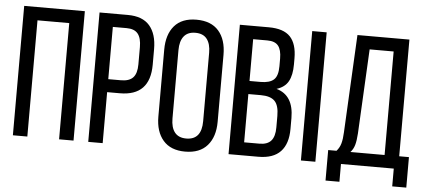

<svg xmlns="http://www.w3.org/2000/svg" viewBox="-52 -823 2310 1035"><g transform="rotate(5 1102.5 -305.5)"><path d="M290 -628.9H118.2V0H40V-700.2H368.2V0H290Z M447.8 -700.2H600.6Q680.7 -700.2 719.2 -655.5Q757.8 -610.8 757.8 -528.8V-444.8Q757.8 -275.9 594.7 -275.9H525.9V0H447.8ZM525.9 -346.2H594.7Q639.2 -346.2 659.9 -368.4Q680.7 -390.6 680.7 -439.9V-533.2Q680.7 -582 661.6 -605.5Q642.6 -628.9 600.6 -628.9H525.9Z M812.5 -168.9V-530.8Q812.5 -613.3 853 -660.2Q893.6 -707 972.2 -707Q1051.3 -707 1092.3 -660.2Q1133.3 -613.3 1133.3 -530.8V-168.9Q1133.3 -87.4 1092.3 -40.3Q1051.3 6.8 972.2 6.8Q894 6.8 853.3 -40.3Q812.5 -87.4 812.5 -168.9ZM889.2 -535.2V-165Q889.2 -116.2 909.9 -90.1Q930.7 -64 972.2 -64Q1055.2 -64 1055.2 -165V-535.2Q1055.2 -583.5 1034.7 -609.9Q1014.2 -636.2 972.2 -636.2Q930.7 -636.2 909.9 -609.9Q889.2 -583.5 889.2 -535.2Z M1207 -700.2H1363.8Q1443.8 -700.2 1480 -661.9Q1516.1 -623.5 1516.1 -544.9V-512.2Q1516.1 -454.6 1497.3 -420.7Q1478.5 -386.7 1434.1 -373Q1527.8 -346.7 1527.8 -223.1V-164.1Q1527.8 -84 1488.3 -42Q1448.7 0 1368.2 0H1207ZM1285.2 -402.8H1345.2Q1394 -402.8 1416.5 -423.1Q1439 -443.4 1439 -496.1V-537.1Q1439 -584.5 1421.1 -606.7Q1403.3 -628.9 1361.8 -628.9H1285.2ZM1285.2 -70.8H1368.2Q1411.1 -70.8 1431.2 -94Q1451.2 -117.2 1451.2 -166V-228Q1451.2 -285.2 1428 -308.6Q1404.8 -332 1353 -332H1285.2Z M1598.6 -700.2H1676.8V0H1598.6Z M2177.2 96.2H2101.1V0H1815.4V96.2H1740.2V-68.8H1785.2Q1801.8 -87.4 1808.3 -111.1Q1814.9 -134.8 1816.4 -170.9L1843.3 -700.2H2124.5V-68.8H2177.2ZM1915.5 -628.9 1892.1 -171.9Q1889.6 -132.3 1882.8 -108.9Q1876 -85.4 1860.4 -68.8H2045.4V-628.9Z"/></g></svg>

Font: Bebas Neue Regular
Style: Regular
Weight: 400
Designer: Ryoichi Tsunekawa
Foundry: Ryoichi Tsunekawa
Version: Version 001.003